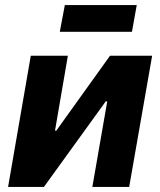

<svg xmlns="http://www.w3.org/2000/svg" viewBox="-20 -741 634 761"><path d="M12 0H154L399 -339H405L346 0H492L583 -520H416L203 -223H198L249 -520H102ZM217 -615H503L522 -721H237Z"/></svg>

Font: Fixel Text 20240404
Style: Bold Italic
Weight: 700
Width: 4
Italic angle: -10°
Designer: AlfaBravo + MacPaw
Foundry: Kyrylo Tkachov, Marchela Mozhyna, Serhii Makarenko, Maria Weinstein, Zakhar Kryvoshyya
Version: Version 1.211;Glyphs 3.2 (3225)